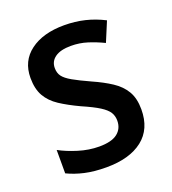

<svg xmlns="http://www.w3.org/2000/svg" viewBox="-108 -698 650 725"><g transform="rotate(-20 217.0 -335.5)"><path d="M396 -217Q396 -138 343.5 -97Q291 -56 198 -56Q149 -56 111.5 -64.5Q74 -73 43 -88V-182Q74 -165 116 -152Q158 -139 199 -139Q249 -139 272.5 -157.5Q296 -176 296 -208Q296 -227 287 -241.5Q278 -256 254.5 -271Q231 -286 185 -306Q140 -327 108 -348Q76 -369 59.5 -398Q43 -427 43 -471Q43 -539 94 -577Q145 -615 230 -615Q274 -615 313 -605.5Q352 -596 389 -577L356 -498Q325 -513 293.5 -523Q262 -533 227 -533Q186 -533 164 -517.5Q142 -502 142 -475Q142 -455 152 -441.5Q162 -428 186.5 -414Q211 -400 255 -380Q298 -361 330 -340Q362 -319 379 -290Q396 -261 396 -217Z"/></g></svg>

Font: Noto Sans Malayalam UI SemiCondensed Medium
Style: Regular
Weight: 500
Width: 4
Designer: Jelle Bosma - Monotype Design Team
Foundry: Monotype Imaging Inc.
Version: Version 2.104; ttfautohint (v1.8.4.7-5d5b)